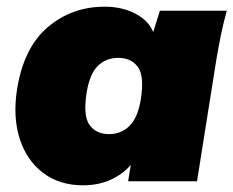

<svg xmlns="http://www.w3.org/2000/svg" viewBox="-20 -542 698 574"><path d="M228 12Q158 12 109 -25Q60 -62 39 -127Q18 -192 31 -275Q51 -400 123 -461Q195 -522 293 -522Q345 -522 385 -501Q425 -480 438 -446L458 -510H658Q648 -474 640.5 -437.5Q633 -401 627 -365L569 0H363L371 -49Q347 -21 310.5 -4.5Q274 12 228 12ZM306 -141Q342 -141 367 -165.5Q392 -190 401 -245Q412 -315 392 -342Q372 -369 334 -369Q297 -369 272.5 -345Q248 -321 239 -265Q228 -195 248 -168Q268 -141 306 -141Z"/></svg>

Font: Mulish ExtraBlack
Style: Italic
Weight: 1000
Italic angle: -9°
Designer: Vernon Adams
Foundry: Vernon Adams
Version: Version 3.603; ttfautohint (v1.8.3)